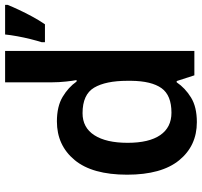

<svg xmlns="http://www.w3.org/2000/svg" viewBox="-40 -760 810 771"><g transform="rotate(-90 365.5 -375.0)"><path d="M260 10Q165 10 107 -61Q49 -132 49 -270Q49 -410 108 -481Q167 -552 263 -552Q323 -552 361.5 -529Q400 -506 423 -473H429Q426 -487 423 -516Q420 -545 420 -570V-760H546V0H448L425 -71H420Q397 -37 359 -13.5Q321 10 260 10ZM298 -92Q368 -92 396.5 -132Q425 -172 426 -253V-269Q426 -356 398.5 -402.5Q371 -449 296 -449Q238 -449 207.5 -401.5Q177 -354 177 -268Q177 -182 208 -137Q239 -92 298 -92ZM731 -750Q723 -730 711 -704.5Q699 -679 684.5 -652Q670 -625 653 -600H581V-613Q587 -632 593.5 -658Q600 -684 605 -711.5Q610 -739 612 -760H731Z"/></g></svg>

Font: Noto Sans Hanifi Rohingya SemiBold
Style: Regular
Weight: 600
Version: Version 2.101